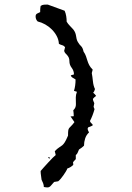

<svg xmlns="http://www.w3.org/2000/svg" viewBox="-20 -708 577 841"><path d="M158 -682Q165 -687 173 -687.5Q181 -688 189 -688L263 -661Q268 -650 270 -637.5Q272 -625 272 -613Q278 -603 286 -595Q294 -587 301 -579Q307 -571 309.5 -564.5Q312 -558 313 -551.5Q314 -545 315.5 -538Q317 -531 321 -524Q325 -517 328.5 -513Q332 -509 335.5 -505.5Q339 -502 341.5 -496.5Q344 -491 346 -482Q353 -472 356.5 -462Q360 -452 363 -442Q366 -432 371 -422.5Q376 -413 386 -403L382 -388Q385 -372 387 -352Q389 -332 396 -318Q394 -308 388 -302Q392 -299 395 -295.5Q398 -292 401 -288Q397 -285 393.5 -282Q390 -279 387 -275Q387 -270 389 -265.5Q391 -261 393 -256L390 -240L394 -230Q391 -218 385.5 -203.5Q380 -189 374 -178Q375 -173 379.5 -169Q384 -165 387 -160Q382 -156 376.5 -154Q371 -152 366 -150L364 -145Q364 -140 366 -136Q368 -132 370 -128Q358 -117 353 -101.5Q348 -86 348 -70Q339 -61 326 -53Q323 -47 320.5 -40Q318 -33 312 -29V-11L300 2L301 14Q289 26 275 30Q273 36 268 44Q263 52 257.5 60Q252 68 246 75Q240 82 235 86L217 89Q211 95 204 104Q197 113 188 113Q182 113 172 111Q172 103 169 95Q166 87 162 79Q161 69 159.5 60Q158 51 158 41Q162 36 171.5 25.5Q181 15 191.5 3.5Q202 -8 211 -17Q220 -26 224 -29L220 -46Q232 -58 239.5 -62.5Q247 -67 252.5 -71.5Q258 -76 263.5 -84.5Q269 -93 278 -114Q278 -130 279 -136.5Q280 -143 283 -147Q286 -151 291.5 -156Q297 -161 306 -173Q302 -180 297.5 -185.5Q293 -191 289 -198L303 -199Q303 -206 302.5 -212Q302 -218 301 -225Q313 -236 312.5 -251.5Q312 -267 312 -281Q312 -293 317 -306L304 -310Q311 -332 311 -360Q305 -364 298.5 -367.5Q292 -371 290 -378L304 -382Q304 -398 294 -411Q284 -424 284 -440Q284 -450 281 -456Q278 -462 274.5 -466Q271 -470 267 -474Q263 -478 261 -485L265 -501Q260 -508 252.5 -510Q245 -512 238 -516Q237 -534 228.5 -550Q220 -566 207 -579Q194 -592 178 -601Q162 -610 145 -614Q136 -623 136 -636Q136 -645 142.5 -648.5Q149 -652 156 -655V-662Q156 -667 156.5 -672Q157 -677 158 -682ZM190 -18 195 -20 199 -16 196 -13Z"/></svg>

Font: ErikasBuero
Style: Regular
Weight: 400
Designer: Peter Wiegel
Foundry: Peter Wiegel
Version: Version 1.006